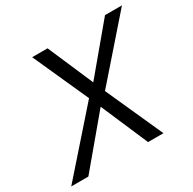

<svg xmlns="http://www.w3.org/2000/svg" viewBox="-159 -809 966 961"><g transform="rotate(-30 324.5 -329.0)"><path d="M373 -329 521 0H432L315 -272L87 0H-12L286 -338L142 -658H231L344 -396L563 -658H661Z"/></g></svg>

Font: Ysabeau Medium
Style: Italic
Weight: 500
Italic angle: -12°
Designer: Christian Thalmann (Catharsis Fonts)
Version: Version 0.003